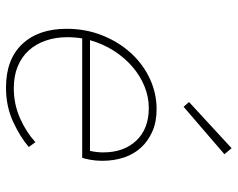

<svg xmlns="http://www.w3.org/2000/svg" viewBox="-96 -684 792 640"><g transform="rotate(90 300.0 -364.0)"><path d="M272 12Q178 12 127 -42Q76 -96 76 -190Q76 -254 98 -309Q120 -364 157 -404.5Q194 -445 242.5 -467.5Q291 -490 344 -490Q386 -490 418 -476Q450 -462 472 -438Q494 -414 505 -381Q516 -348 516 -309Q516 -287 512.5 -268.5Q509 -250 506 -242H108Q106 -230 105 -217.5Q104 -205 104 -192Q104 -153 115.5 -120Q127 -87 148.5 -63.5Q170 -40 201.5 -27Q233 -14 274 -14Q327 -14 373.5 -34.5Q420 -55 454 -86L470 -64Q438 -36 386.5 -12Q335 12 272 12ZM340 -464Q303 -464 267.5 -449.5Q232 -435 202 -409Q172 -383 149 -347Q126 -311 114 -268H483Q488 -291 488 -312Q488 -381 448.5 -422.5Q409 -464 340 -464ZM336 -580 320 -598 474 -740 494 -716Z"/></g></svg>

Font: Source Code Pro ExtraLight
Style: Italic
Weight: 200
Italic angle: -11°
Monospace: yes
Designer: Paul D. Hunt, Teo Tuominen
Foundry: Adobe Systems Incorporated
Version: Version 1.050;PS 1.000;hotconv 16.6.51;makeotf.lib2.5.65220